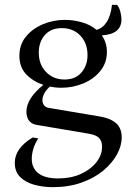

<svg xmlns="http://www.w3.org/2000/svg" viewBox="-20 -537 536 792"><path d="M198 235Q157 235 121 225Q85 215 63 193Q41 171 41 135Q41 74 115 30L138 34Q125 53 118 75.5Q111 98 111 118Q111 156 138 177.5Q165 199 220 199Q272 199 312.5 181Q353 163 377 133Q401 103 401 68Q401 45 388.5 32Q376 19 343 14L130 -22Q89 -30 89 -77Q89 -103 106.5 -131Q124 -159 159 -187Q118 -200 89 -229.5Q60 -259 60 -307Q60 -353 87 -386Q114 -419 157 -437Q200 -455 248 -455Q283 -455 318 -445Q353 -435 378 -414Q403 -420 420 -446Q437 -472 442 -517H463Q472 -506 476.5 -488.5Q481 -471 481 -457Q481 -427 461.5 -410.5Q442 -394 400 -391Q421 -361 421 -323Q421 -278 394 -244.5Q367 -211 324 -193Q281 -175 233 -175Q209 -175 186 -180Q172 -168 163.5 -153Q155 -138 155 -123Q155 -112 161.5 -103Q168 -94 181 -92L389 -57Q434 -50 458 -29.5Q482 -9 482 30Q482 65 462 101Q442 137 405 167.5Q368 198 315.5 216.5Q263 235 198 235ZM246 -209Q291 -209 316 -238Q341 -267 341 -310Q341 -359 311.5 -390Q282 -421 235 -421Q190 -421 165 -392.5Q140 -364 140 -320Q140 -271 170 -240Q200 -209 246 -209Z"/></svg>

Font: Bona Nova SC
Style: Regular
Weight: 400
Designer: Mateusz Machalski
Foundry: Capitalics
Version: Version 4.001; ttfautohint (v1.8.4.7-5d5b)